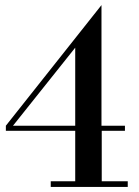

<svg xmlns="http://www.w3.org/2000/svg" viewBox="-20 -733 546 753"><path d="M379 -22H481V0H179V-22H275V-220H3V-240L378 -713V-240H470V-220H379ZM275 -240V-546L31 -240Z"/></svg>

Font: Spirax
Style: Regular
Weight: 400
Designer: Brenda Gallo (gbrenda1987@gmail.com)
Foundry: Brenda Gallo
Version: Version 1.002